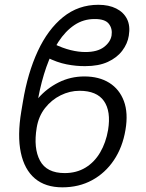

<svg xmlns="http://www.w3.org/2000/svg" viewBox="-20 -780 618 810"><path d="M335.9 -457.5Q397.9 -457.5 440.9 -430.7Q483.9 -403.8 502.7 -353.5Q521.5 -303.2 509.3 -231.9Q497.1 -158.7 460.4 -104.2Q423.8 -49.8 368.4 -19.8Q313 10.3 243.2 10.3Q171.4 10.3 127.2 -27.1Q83 -64.5 67.9 -136Q52.7 -207.5 69.8 -310.1L76.7 -351.1Q96.7 -472.2 139.4 -564.2Q182.1 -656.2 246.3 -708Q310.5 -759.8 395 -759.8Q439 -759.8 470.2 -744.1Q501.5 -728.5 515.9 -699.7Q530.3 -670.9 523.4 -629.4Q518.1 -595.7 495.8 -566.2Q473.6 -536.6 434.8 -518.8Q396 -501 339.8 -501Q302.2 -500.5 261.2 -508.5Q220.2 -516.6 177.7 -538.1L208.5 -594.2Q245.1 -576.7 278.1 -568.6Q311 -560.5 340.3 -560.5Q390.6 -560.5 418.2 -581.3Q445.8 -602.1 450.7 -630.4Q455.1 -659.2 439 -679.7Q422.9 -700.2 378.4 -699.7Q332 -699.7 293.9 -674.3Q255.9 -648.9 226.3 -603.3Q196.8 -557.6 175.5 -497.1Q154.3 -436.5 141.1 -365.7Q177.2 -407.2 227.5 -432.4Q277.8 -457.5 335.9 -457.5ZM315.4 -397Q274.4 -397 235.8 -377.9Q197.3 -358.9 169.9 -324Q142.6 -289.1 134.8 -241.2Q120.6 -154.8 148.7 -102.3Q176.8 -49.8 252.9 -49.8Q302.7 -49.8 340.6 -72.8Q378.4 -95.7 402.6 -137Q426.8 -178.2 436 -231.9Q448.7 -310.5 418.5 -353.8Q388.2 -397 315.4 -397Z"/></svg>

Font: Inter 28pt Light
Style: Italic
Weight: 300
Italic angle: -9.3988°
Designer: Rasmus Andersson
Foundry: rsms
Version: Version 4.001;git-66647c0bb